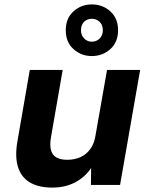

<svg xmlns="http://www.w3.org/2000/svg" viewBox="-20 -838 677 870"><path d="M217 12Q154 12 114.5 -12Q75 -36 61 -83Q47 -130 59 -198L115 -521H264L211 -216Q202 -163 220 -138.5Q238 -114 285 -114Q317 -114 343.5 -125.5Q370 -137 388 -161Q406 -185 412 -220L465 -521H615L524 0H392L393 -77Q366 -36 321 -12Q276 12 217 12ZM396 -584Q348 -584 313 -615.5Q278 -647 278 -701Q278 -755 313 -786.5Q348 -818 396 -818Q445 -818 480 -786.5Q515 -755 515 -701Q515 -647 480 -615.5Q445 -584 396 -584ZM396 -649Q417 -649 431.5 -663.5Q446 -678 446 -701Q446 -725 431.5 -739Q417 -753 396 -753Q376 -753 361.5 -739.5Q347 -726 347 -701Q347 -678 361.5 -663.5Q376 -649 396 -649Z"/></svg>

Font: DM Sans 10pt Black
Style: Italic
Weight: 900
Italic angle: -10°
Version: Version 4.004;gftools[0.9.30]